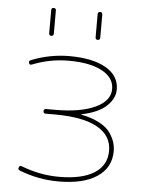

<svg xmlns="http://www.w3.org/2000/svg" viewBox="-53 -772 609 824"><g transform="rotate(5 251.5 -360.0)"><path d="M335 -620V-720Q335 -730 345 -730Q355 -730 355 -720V-620Q355 -610 345 -610Q335 -610 335 -620ZM135 -620V-720Q135 -730 145 -730Q155 -730 155 -720V-620Q155 -610 145 -610Q135 -610 135 -620ZM61 -22Q51 -26 55 -35Q58 -45 68 -41Q148 -10 230 -10Q329 -10 382 -43.5Q435 -77 435 -140Q435 -206 372.5 -240.5Q310 -275 190 -275H150Q140 -275 140 -285Q140 -295 150 -295H190Q298 -295 361.5 -324.5Q425 -354 425 -405Q425 -454 373 -482Q321 -510 230 -510Q148 -510 73 -480Q63 -476 60 -485Q56 -494 66 -498Q146 -530 230 -530Q331 -530 388 -497Q445 -464 445 -405Q445 -366 410.5 -333.5Q376 -301 304 -286Q303 -286 303 -285Q303 -284 304 -284Q349 -275 381 -258Q413 -241 428 -219.5Q443 -198 449 -179Q455 -160 455 -140Q455 -69 396 -29.5Q337 10 230 10Q143 10 61 -22Z"/></g></svg>

Font: Rounded Mplus 1c Thin
Style: Regular
Weight: 250
Version: Version 1.059.20150529